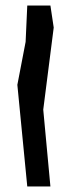

<svg xmlns="http://www.w3.org/2000/svg" viewBox="-20 -822 249 697"><path d="M43 -514 79 -145H163L137 -424L175 -722L163 -802H79L73 -670Z"/></svg>

Font: bitstorm
Style: ext
Weight: 400
Version: Version 0.2